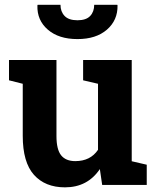

<svg xmlns="http://www.w3.org/2000/svg" viewBox="-20 -782 663 812"><path d="M254.9 10.3Q170.9 10.3 123.5 -42.7Q76.2 -95.7 76.2 -207.5V-427.7L18.1 -442.4V-528.3H218.8V-206.5Q218.8 -149.9 238.5 -125.2Q258.3 -100.6 298.3 -100.6Q362.3 -100.6 394.5 -148.4V-427.7L331.5 -442.4V-528.3H537.1V-100.1L600.6 -85.4V0H412.1L402.3 -66.9Q350.1 10.3 254.9 10.3ZM307.6 -616.7Q228.5 -616.7 182.4 -656.5Q136.2 -696.3 138.2 -758.8L139.2 -761.7H235.8Q235.8 -732.9 253.2 -714.6Q270.5 -696.3 307.6 -696.3Q344.2 -696.3 361.3 -714.4Q378.4 -732.4 378.4 -761.7H476.1L477.1 -758.8Q478 -696.3 432.1 -656.5Q386.2 -616.7 307.6 -616.7Z"/></svg>

Font: Roboto Slab
Style: Bold
Weight: 700
Designer: Google
Version: Version 2.000; ttfautohint (v1.8.1.43-b0c9)